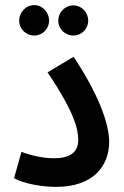

<svg xmlns="http://www.w3.org/2000/svg" viewBox="-20 -726 485 751"><path d="M114 -587C146 -587 172 -613 172 -645C172 -678 146 -706 114 -706C81 -706 55 -678 55 -645C55 -613 81 -587 114 -587ZM267 -587C299 -587 325 -613 325 -645C325 -678 299 -705 267 -705C234 -705 208 -678 208 -645C208 -613 234 -587 267 -587ZM35 -29C74 -7 146 5 199 5C347 5 407 -79 407 -171C407 -247 361 -363 268 -504L166 -443C272 -286 286 -219 286 -179C286 -128 251 -107 191 -107C151 -107 103 -117 64 -132Z"/></svg>

Font: Noto Sans Arabic Cond SemBd
Style: Regular
Weight: 600
Width: 3
Designer: Monotype Design Team, Nadine Chahine, Nizar Qandah and Khaled Hosny
Foundry: Monotype Imaging Inc.
Version: Version 2.012